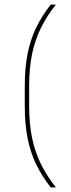

<svg xmlns="http://www.w3.org/2000/svg" viewBox="-20 -695 308 833"><path d="M106.5 -322V-235Q106.5 -158 119.2 -96.5Q132 -35 157.8 17Q183.5 69 222.5 118H200Q162.5 70.5 137.5 19.2Q112.5 -32 100 -93.8Q87.5 -155.5 87.5 -233.5V-323.5Q87.5 -402 100 -463.5Q112.5 -525 137.5 -576.2Q162.5 -627.5 200 -675H222.5Q183.5 -626.5 157.8 -574.2Q132 -522 119.2 -460.8Q106.5 -399.5 106.5 -322Z"/></svg>

Font: Anek Telugu Thin
Style: Regular
Weight: 250
Version: Version 1.003